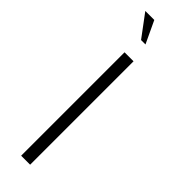

<svg xmlns="http://www.w3.org/2000/svg" viewBox="-279 -827 831 831"><g transform="rotate(45 136.0 -411.5)"><path d="M145 -633V0H90V-633ZM103 -721 27 -823H82L130 -721Z"/></g></svg>

Font: Tajawal Light
Style: Regular
Weight: 300
Designer: Boutros Fonts
Foundry: Created by Boutros International 2017
Version: Version 1.700